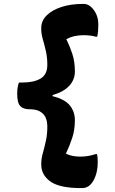

<svg xmlns="http://www.w3.org/2000/svg" viewBox="-20 -790 590 982"><path d="M363 -175Q363 -125 349 -83.5Q335 -42 321 -13Q320 -11 319 -8.5Q318 -6 317 -4Q348 11 389 11Q411 11 429.5 8Q448 5 470 -2H476Q478 4 479 16Q480 28 480 39Q480 93 458.5 132.5Q437 172 400 172H395Q285 172 238 138.5Q191 105 191 52V45Q191 22 199 -6.5Q207 -35 214.5 -68.5Q222 -102 222 -141Q222 -188 198.5 -209.5Q175 -231 138 -231H133Q99 -231 83.5 -247.5Q68 -264 68 -310Q68 -327 70 -341Q72 -355 77 -368H96Q154 -368 188 -388.5Q222 -409 222 -458Q222 -497 214.5 -529.5Q207 -562 199 -589.5Q191 -617 191 -640V-648Q191 -684 219 -711.5Q247 -739 295 -754.5Q343 -770 404 -770H408Q437 -770 460 -738.5Q483 -707 483 -664Q483 -647 481.5 -630.5Q480 -614 477 -602H471Q445 -610 406 -610Q383 -610 360.5 -605Q338 -600 319 -589Q320 -587 321.5 -584.5Q323 -582 324 -579Q338 -551 350.5 -512.5Q363 -474 363 -424Q363 -382 333.5 -350.5Q304 -319 249 -304V-298Q311 -283 337 -251Q363 -219 363 -175Z"/></svg>

Font: Recursive Sn Csl St XBd
Style: Regular
Weight: 800
Version: Version 1.085;hotconv 1.1.0;makeotfexe 2.6.0; ttfautohint (v